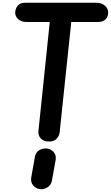

<svg xmlns="http://www.w3.org/2000/svg" viewBox="-20 -1024 802 1389"><path d="M333.5 0Q297.5 0 276 -21.8Q254.5 -43.5 258 -75.5L340 -865H172Q135 -865 112.2 -885Q89.5 -905 90 -932.5Q91 -963 108.8 -983.5Q126.5 -1004 161.5 -1004H679.5Q714.5 -1004 738.5 -983.5Q762.5 -963 762.5 -932.5Q762.5 -905 744.5 -885Q726.5 -865 689.5 -865H495.5L411.5 -66.5Q409 -42 390.2 -21Q371.5 0 333.5 0ZM267 344Q238.5 339.5 219.5 317Q200.5 294.5 206 259.5L232.5 111Q237.5 78 263.8 62.8Q290 47.5 317.5 50Q348 53.5 368 75.8Q388 98 382.5 133.5L355.5 282.5Q350 316 321.8 332.5Q293.5 349 267 344Z"/></svg>

Font: Edu NSW ACT Hand Pre
Style: Regular
Weight: 400
Designer: Tina and Corey Anderson, Eben Sorkin, Mirko Velimirovic
Foundry: Sorkin Type Co.
Version: Version 2.000